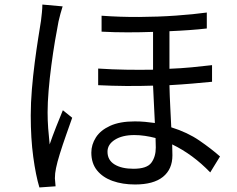

<svg xmlns="http://www.w3.org/2000/svg" viewBox="-20 -786 1040 843"><path d="M255 -758Q251 -746 245.5 -726Q240 -706 237 -692Q230 -657 221.5 -606.5Q213 -556 205.5 -499.5Q198 -443 193.5 -389Q189 -335 189 -293Q189 -257 191.5 -223Q194 -189 198 -152Q210 -187 226.5 -229Q243 -271 256 -302L297 -269Q285 -235 270 -192.5Q255 -150 243 -111.5Q231 -73 226 -48Q221 -25 221 -3Q222 4 222.5 14Q223 24 224 32L153 37Q137 -16 126 -97Q115 -178 115 -279Q115 -334 120 -394Q125 -454 132.5 -511.5Q140 -569 147.5 -616.5Q155 -664 160 -695Q162 -712 164 -731Q166 -750 166 -766ZM663 -180Q640 -186 616.5 -189.5Q593 -193 570 -193Q517 -193 484.5 -172.5Q452 -152 452 -120Q452 -83 483 -64Q514 -45 566 -45Q625 -45 644.5 -71.5Q664 -98 664 -138ZM426 -717Q507 -711 591 -711.5Q675 -712 752.5 -717.5Q830 -723 888 -731V-661Q854 -657 812.5 -654Q771 -651 724 -649V-484Q775 -486 822 -490.5Q869 -495 911 -500V-427Q871 -423 824 -419Q777 -415 724 -412Q725 -365 727.5 -318Q730 -271 732 -227Q803 -205 856 -168.5Q909 -132 946 -99L903 -29Q827 -108 736 -152L737 -104Q737 -43 695.5 -9.5Q654 24 573 24Q518 24 474.5 8.5Q431 -7 406 -38Q381 -69 381 -116Q381 -151 401 -182.5Q421 -214 463.5 -233.5Q506 -253 572 -253Q595 -253 617 -251Q639 -249 660 -246Q658 -284 656 -327Q654 -370 652 -410Q594 -408 532.5 -408.5Q471 -409 411 -412V-485Q472 -481 533 -480Q594 -479 652 -480V-646Q597 -644 539.5 -644Q482 -644 426 -647Z"/></svg>

Font: Go Noto Current
Style: Regular
Weight: 400
Designer: Monotype Design Team
Foundry: Monotype Imaging Inc.
Version: Version 2.007; ttfautohint (v1.8) -l 8 -r 50 -G 200 -x 14 -D